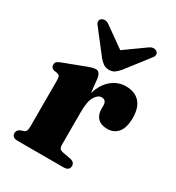

<svg xmlns="http://www.w3.org/2000/svg" viewBox="-173 -824 854 930"><g transform="rotate(30 254.0 -359.0)"><path d="M251 -451.5 258.5 -378.5Q277 -435.5 312.2 -463.5Q347.5 -491.5 389.5 -491.5Q440 -491.5 467.2 -462Q494.5 -432.5 494.5 -375Q494.5 -320 472.2 -293.5Q450 -267 414 -267Q378 -267 359.5 -285.8Q341 -304.5 341 -338V-358Q340 -386.5 314.5 -386.5Q294 -386.5 278 -360.2Q262 -334 262 -274.5V-93.5Q262 -77.5 267.2 -70.2Q272.5 -63 289.5 -60.5L329.5 -53Q356 -48 356 -26Q356 0 322.5 0H67.5Q34.5 0 34.5 -25.5Q34.5 -43 54.5 -51.5L70 -56.5Q78 -59.5 81.8 -67.2Q85.5 -75 85.5 -93V-351.5Q85.5 -366 81.5 -372Q77.5 -378 68.5 -380.5L50 -383Q31.5 -388 31.5 -405.5Q31.5 -416 37.2 -422Q43 -428 58.5 -434L157.5 -471.5Q187.5 -483.5 201 -487Q214.5 -490.5 222.5 -490.5Q246 -490.5 251 -451.5ZM332.5 -550.5Q319.5 -535.5 307.5 -527.2Q295.5 -519 277.5 -519Q259.5 -519 247 -527.2Q234.5 -535.5 221.5 -550.5L124.5 -675.5Q114.5 -687 114.8 -696.8Q115 -706.5 121.5 -711.5Q129.5 -718 141 -718Q152.5 -718 165 -709L277.5 -629L389.5 -709Q402 -718 413.8 -718Q425.5 -718 432.5 -711.5Q439 -706.5 439.2 -696.8Q439.5 -687 429.5 -675.5Z"/></g></svg>

Font: Fraunces 9pt
Style: Bold
Weight: 700
Version: Version 1.000;[b76b70a41]